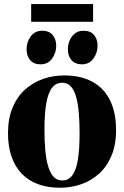

<svg xmlns="http://www.w3.org/2000/svg" viewBox="-20 -892 598 924"><path d="M18.5 -250.5Q18.5 -322.5 40.8 -375Q63 -427.5 101.5 -461.8Q140 -496 188.2 -512.5Q236.5 -529 289 -529Q368.5 -529 424.2 -498.8Q480 -468.5 509.2 -410Q538.5 -351.5 538.5 -266.5Q538.5 -194.5 516.2 -142Q494 -89.5 456 -55.5Q418 -21.5 369.5 -5Q321 11.5 268.5 11.5Q210.5 11.5 164.2 -5.2Q118 -22 85.5 -55.2Q53 -88.5 35.8 -137.5Q18.5 -186.5 18.5 -250.5ZM280 -23.5Q309 -23.5 327.5 -47.5Q346 -71.5 354.5 -121.8Q363 -172 363 -250.5Q363 -304 359.2 -348.8Q355.5 -393.5 346.2 -426Q337 -458.5 320.8 -476.2Q304.5 -494 280 -494Q250 -494 231 -470.2Q212 -446.5 203 -396.2Q194 -346 194 -265.5Q194 -212.5 198 -168.2Q202 -124 211.8 -91.5Q221.5 -59 238 -41.2Q254.5 -23.5 280 -23.5ZM175 -582.5Q142 -582.5 125 -602.8Q108 -623 108 -655Q108 -691 128.2 -717.5Q148.5 -744 182.5 -744H183.5Q216 -744 233.2 -723.8Q250.5 -703.5 250.5 -671.5Q250.5 -638 230.8 -610.2Q211 -582.5 175.5 -582.5ZM374 -582.5Q341.5 -582.5 324 -602.8Q306.5 -623 306.5 -655Q306.5 -691 327 -717.5Q347.5 -744 381.5 -744H382.5Q415.5 -744 432.5 -723.8Q449.5 -703.5 449.5 -671.5Q449.5 -638 429.5 -610.2Q409.5 -582.5 375 -582.5ZM428 -872.5V-787H130V-872.5Z"/></svg>

Font: Merriweather 120pt ExtraBold
Style: Regular
Weight: 800
Version: Version 2.100